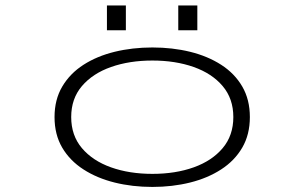

<svg xmlns="http://www.w3.org/2000/svg" viewBox="-20 -690 1140 720"><path d="M551.5 11Q476 11 409.8 -5.5Q343.5 -22 292.8 -54.8Q242 -87.5 213.2 -136.5Q184.5 -185.5 184.5 -251Q184.5 -316.5 213.5 -365.5Q242.5 -414.5 293 -447Q343.5 -479.5 410 -495.8Q476.5 -512 551.5 -512Q626.5 -512 692.8 -495.8Q759 -479.5 809.5 -447Q860 -414.5 888.5 -365.5Q917 -316.5 917 -251Q917 -185.5 888.5 -136.5Q860 -87.5 809.5 -54.8Q759 -22 692.8 -5.5Q626.5 11 551.5 11ZM551.5 -38Q638 -38 706.5 -62.5Q775 -87 815 -134.5Q855 -182 855 -251Q855 -320 815 -367.2Q775 -414.5 706.2 -438.8Q637.5 -463 551.5 -463Q465.5 -463 396.5 -438.8Q327.5 -414.5 287.2 -367.2Q247 -320 247 -251Q247 -182 287.2 -134.5Q327.5 -87 396.2 -62.5Q465 -38 551.5 -38ZM381 -669.5H452V-576.5H381ZM648.5 -669.5H720V-576.5H648.5Z"/></svg>

Font: Trispace Expanded ExtraLight
Style: Regular
Weight: 200
Width: 7
Designer: Tyler Finck
Foundry: Etcetera Type Company
Version: Version 1.210; ttfautohint (v1.8.3)